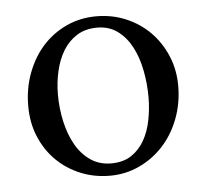

<svg xmlns="http://www.w3.org/2000/svg" viewBox="-38 -426 514 478"><g transform="rotate(-5 219.0 -187.0)"><path d="M218.8 -357.9Q189 -357.9 168 -344.7Q147 -331.5 133.5 -309.6Q120.1 -287.6 113.5 -259Q106.9 -230.5 106.9 -200.2Q106.9 -165 114.3 -132.3Q121.6 -99.6 136 -74.2Q150.4 -48.8 172.6 -33.4Q194.8 -18.1 224.6 -18.1Q253.9 -18.1 274.2 -31.2Q294.4 -44.4 307.1 -66.4Q319.8 -88.4 325.4 -116.7Q331.1 -145 331.1 -174.3Q331.1 -208 324.7 -241Q318.4 -273.9 304.9 -299.8Q291.5 -325.7 270 -341.8Q248.5 -357.9 218.8 -357.9ZM218.8 -386.2Q258.3 -386.2 292.5 -371.8Q326.7 -357.4 352.1 -332Q377.4 -306.6 392.3 -271.7Q407.2 -236.8 407.2 -196.3Q407.2 -152.8 392.8 -114.7Q378.4 -76.7 353 -48.6Q327.6 -20.5 293 -4.2Q258.3 12.2 218.8 12.2Q179.2 12.2 145 -2Q110.8 -16.1 85.4 -41.3Q60.1 -66.4 45.4 -101.3Q30.8 -136.2 30.8 -178.2Q30.8 -222.2 45.2 -260.5Q59.6 -298.8 84.7 -326.7Q109.9 -354.5 144.3 -370.4Q178.7 -386.2 218.8 -386.2Z"/></g></svg>

Font: Parastoo Print
Style: Print
Weight: 400
Foundry: Saber Rastikerdar (saber.rastikerdar@gmail.com)
Version: Version 1.0.0-alpha5